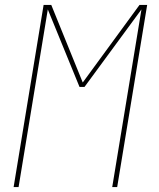

<svg xmlns="http://www.w3.org/2000/svg" viewBox="-20 -755 640 775"><path d="M35 0 156 -735H187L314 -422L543 -735H574L453 0H433L551 -717L321 -404H301L173 -717L55 0Z"/></svg>

Font: Iosevka Thin Extended Oblique
Style: Regular
Weight: 100
Width: 7
Italic angle: -9°
Monospace: yes
Designer: Belleve Invis
Foundry: Belleve Invis
Version: Version 32.5.0; ttfautohint (v1.8.4)